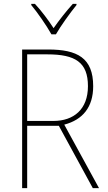

<svg xmlns="http://www.w3.org/2000/svg" viewBox="-20 -969 554 989"><path d="M245 -792H268C293 -836 340 -901 374 -943V-949H355C319 -909 284 -864 256 -824C230 -864 193 -914 160 -949H141V-943C172 -906 220 -837 245 -792ZM228 -714H94V0H120V-321H283L458 0H490L311 -327C406 -352 460 -417 460 -525C460 -671 378 -714 228 -714ZM224 -689C368 -689 433 -648 433 -525C433 -406 360 -346 255 -346H120V-689Z"/></svg>

Font: Noto Sans Thai Looped SemiCondensed Thin
Style: Regular
Weight: 100
Width: 4
Designer: Sasikarn Vongin, Ben Mitchell
Foundry: The Fontpad Ltd
Version: Version 1.001